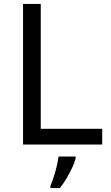

<svg xmlns="http://www.w3.org/2000/svg" viewBox="-20 -734 564 975"><path d="M97 0V-714H187V-80H499V0ZM364 70Q360 88 347.5 115.5Q335 143 318.5 171Q302 199 284 221H236V209Q244 192 252.5 165.5Q261 139 268 110.5Q275 82 277 61H364Z"/></svg>

Font: Noto Sans Lao UI
Style: Regular
Weight: 400
Designer: Monotype Design Team
Foundry: Monotype Imaging Inc.
Version: Version 2.000